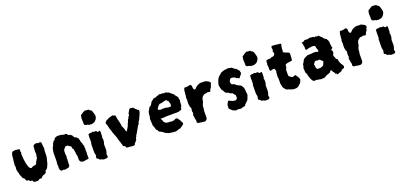

<svg xmlns="http://www.w3.org/2000/svg" viewBox="15 -1504 5051 2406"><g transform="rotate(-20 2541.0 -301.0)"><path d="M462 -368Q464 -362 463.5 -356Q463 -350 461 -345Q459 -338 458.5 -330.5Q458 -323 458 -315Q458 -305 457.5 -295.5Q457 -286 457 -276Q457 -269 457 -261Q457 -253 455 -244Q451 -228 446 -211Q441 -194 438 -176Q437 -174 436.5 -170.5Q436 -167 434 -163Q425 -144 416 -121Q412 -116 407.5 -110Q403 -104 398 -99Q394 -96 389.5 -94Q385 -92 381 -90Q379 -90 378 -86Q380 -84 381.5 -81Q383 -78 384 -76Q376 -64 360 -53Q356 -52 350.5 -50.5Q345 -49 339 -48Q329 -42 316 -32Q315 -30 313 -26.5Q311 -23 309 -21Q302 -17 295.5 -18Q289 -19 281 -20Q278 -19 275.5 -17.5Q273 -16 270 -14Q268 -13 265.5 -10.5Q263 -8 261 -7Q249 -2 237 -4Q225 -6 213 -3Q208 -6 202.5 -8Q197 -10 192 -12Q192 -14 192.5 -16Q193 -18 194 -21Q192 -28 185 -29Q178 -31 171.5 -33Q165 -35 158 -33Q151 -33 151 -43Q149 -52 144 -52H140Q133 -49 126.5 -51.5Q120 -54 114 -59Q110 -63 109.5 -70Q109 -77 105 -84Q102 -89 95.5 -92.5Q89 -96 84 -100Q78 -115 72 -128.5Q66 -142 61 -155Q58 -161 58.5 -165.5Q59 -170 59 -177L56 -182Q56 -182 54 -186Q47 -206 45 -226Q43 -246 49 -267Q48 -270 46.5 -273Q45 -276 43 -278Q41 -283 43.5 -288Q46 -293 46 -297Q44 -311 47 -320Q49 -325 48 -330Q47 -335 48 -339Q51 -351 52 -362.5Q53 -374 54 -385Q55 -407 60 -428Q62 -436 66 -442Q70 -448 74 -454Q76 -456 79 -457Q82 -458 85 -459Q91 -460 97.5 -461Q104 -462 113 -463Q118 -462 124.5 -461Q131 -460 138 -460Q145 -459 152 -458.5Q159 -458 167 -457Q168 -454 169 -452Q170 -450 171 -448Q171 -441 170.5 -434.5Q170 -428 170 -421Q171 -418 172.5 -415.5Q174 -413 175 -409Q174 -405 172.5 -400Q171 -395 169 -390Q172 -374 172 -356.5Q172 -339 174 -322Q176 -311 177 -300.5Q178 -290 181 -279Q180 -272 182 -265Q184 -258 186 -251Q189 -244 190.5 -237Q192 -230 194 -222Q199 -206 209 -193Q215 -187 218 -185Q220 -184 222.5 -184Q225 -184 227 -183Q234 -183 238 -187Q242 -191 247 -192Q258 -197 268 -200Q273 -199 278 -199H285L301 -209Q306 -217 308 -227Q310 -237 317 -244Q322 -252 326 -260Q330 -268 336 -273Q338 -287 339 -299Q340 -311 344 -323Q345 -326 344.5 -329.5Q344 -333 344 -336Q343 -342 342.5 -347.5Q342 -353 342 -355Q343 -366 343 -375Q343 -384 344 -392Q345 -400 345 -408.5Q345 -417 346 -424Q348 -440 360 -446Q364 -448 367 -449.5Q370 -451 374 -452Q378 -453 382 -453Q386 -453 392 -454Q397 -453 402.5 -451Q408 -449 414 -447Q420 -446 425.5 -447Q431 -448 437 -450Q441 -449 444 -448Q447 -447 451 -445Q452 -444 453 -442.5Q454 -441 454 -439Q455 -434 456 -428Q457 -422 457 -416Q458 -404 458.5 -392Q459 -380 462 -368Z M945 -147Q945 -139 945.5 -130.5Q946 -122 944 -114Q942 -109 943 -105Q945 -100 943.5 -94.5Q942 -89 943 -84Q945 -77 944 -68.5Q943 -60 944 -52Q940 -45 931 -45Q921 -45 909.5 -44Q898 -43 887 -39Q881 -37 874 -37Q867 -37 860 -37Q854 -41 851 -44Q839 -40 831 -53Q827 -59 824.5 -66Q822 -73 822 -81Q823 -89 822 -97Q821 -105 822 -114Q824 -129 818 -143Q817 -146 816 -149Q815 -152 815 -155Q815 -166 814 -177.5Q813 -189 810 -199Q809 -204 808.5 -208.5Q808 -213 808 -217Q805 -229 795 -236Q794 -244 793 -250.5Q792 -257 790 -265Q788 -267 782 -271Q778 -274 772.5 -276Q767 -278 762 -281Q760 -283 757.5 -286.5Q755 -290 752 -293H746Q742 -292 739 -291.5Q736 -291 731 -292Q729 -293 726 -292.5Q723 -292 721 -292Q716 -285 711 -277Q707 -274 703.5 -271.5Q700 -269 698 -267Q695 -264 695 -261L688 -240Q690 -234 688 -228.5Q686 -223 689 -217Q690 -214 689 -211Q688 -208 687 -206Q684 -202 686 -200Q688 -198 689 -195Q690 -194 691 -191Q691 -179 691 -168Q691 -157 687 -146Q688 -142 688.5 -138.5Q689 -135 690 -130Q689 -124 687.5 -116.5Q686 -109 687 -101Q688 -96 687.5 -90Q687 -84 685 -78Q684 -75 685 -72Q688 -60 685 -51Q682 -42 674 -32Q673 -31 670 -30Q667 -29 665 -28Q663 -26 661 -25.5Q659 -25 657 -24Q653 -24 649 -24.5Q645 -25 642 -25Q638 -24 635.5 -22.5Q633 -21 628 -18Q615 -20 601.5 -23Q588 -26 575 -21Q569 -22 565 -26Q561 -30 558 -35Q554 -41 553 -48.5Q552 -56 550 -63Q552 -80 552 -86.5Q552 -93 549 -116Q552 -132 553 -148.5Q554 -165 554 -181Q554 -202 554 -224Q554 -246 555 -268Q555 -274 556 -280Q557 -286 558 -291Q560 -302 562 -312Q564 -322 567 -331Q569 -338 574 -343Q579 -348 581 -355Q583 -369 589.5 -379.5Q596 -390 603 -400Q608 -414 621 -411Q623 -411 623 -412Q626 -415 624.5 -420Q623 -425 627 -429Q636 -437 648 -441.5Q660 -446 670 -450Q679 -450 682 -448Q695 -444 707 -448Q716 -450 723 -443Q733 -441 742 -439Q751 -437 761 -435Q765 -436 769 -436.5Q773 -437 777 -438Q787 -434 793.5 -426.5Q800 -419 807 -411Q812 -407 818 -408Q824 -409 831 -407Q836 -402 841.5 -396Q847 -390 853 -385Q854 -381 855.5 -377.5Q857 -374 858 -370Q863 -369 865 -365Q867 -361 868 -358Q878 -354 888 -352Q893 -347 897 -340.5Q901 -334 910 -334Q912 -324 914 -316Q916 -308 918 -300Q920 -285 925 -274Q929 -266 932 -257.5Q935 -249 935 -239Q936 -233 939.5 -228Q943 -223 945 -217Q944 -213 943.5 -209Q943 -205 943 -200Q943 -196 943.5 -193Q944 -190 945 -185Q945 -183 945.5 -179.5Q946 -176 945 -174Q943 -167 944 -160Q945 -153 945 -147Z M1205 -534Q1208 -527 1207 -519.5Q1206 -512 1204 -505Q1203 -499 1200 -493.5Q1197 -488 1195 -483Q1191 -477 1186.5 -472Q1182 -467 1178 -462Q1175 -461 1173 -458.5Q1171 -456 1168 -454Q1161 -449 1146 -444.5Q1131 -440 1122 -440Q1117 -440 1114 -442Q1108 -442 1102 -442.5Q1096 -443 1091 -443Q1088 -445 1084.5 -447Q1081 -449 1079 -451Q1074 -453 1068.5 -453Q1063 -453 1058 -453Q1054 -456 1048.5 -458.5Q1043 -461 1038 -463L1032 -481Q1033 -489 1034 -498.5Q1035 -508 1032 -518Q1029 -520 1032 -523Q1035 -530 1032 -537Q1029 -544 1032 -551Q1033 -553 1033 -557Q1030 -563 1033 -568.5Q1036 -574 1038 -578Q1037 -581 1037 -584.5Q1037 -588 1037 -590Q1038 -591 1038.5 -592.5Q1039 -594 1041 -595Q1049 -597 1054.5 -602.5Q1060 -608 1067 -611Q1074 -617 1082.5 -621Q1091 -625 1099 -629Q1107 -629 1113 -629Q1119 -629 1125 -627Q1128 -626 1132 -626Q1136 -626 1140 -626Q1154 -628 1162 -615Q1164 -610 1169 -609Q1174 -608 1178 -606Q1188 -597 1191 -583Q1193 -577 1195.5 -571Q1198 -565 1199 -559Q1201 -553 1202.5 -546.5Q1204 -540 1205 -534ZM1199 -304Q1197 -298 1197 -290.5Q1197 -283 1197 -275Q1198 -268 1197 -260.5Q1196 -253 1196 -246L1189 -236Q1194 -231 1195 -225Q1196 -219 1196 -212Q1196 -205 1196 -197.5Q1196 -190 1195 -182Q1194 -175 1191 -167Q1188 -159 1186 -150Q1186 -140 1185.5 -126.5Q1185 -113 1186 -100Q1187 -81 1184 -61.5Q1181 -42 1172 -25Q1172 -17 1174 -9.5Q1176 -2 1178 6Q1178 7 1177 8.5Q1176 10 1176 12Q1171 19 1164 24Q1163 24 1162 25H1158Q1147 25 1135.5 26.5Q1124 28 1110 25Q1106 23 1101.5 20Q1097 17 1092 15Q1088 15 1082.5 14.5Q1077 14 1072 13Q1064 4 1056 -6Q1053 -8 1049 -9Q1045 -10 1041 -12Q1034 -17 1036 -28Q1038 -39 1041 -47Q1044 -60 1040 -72L1036 -86Q1036 -94 1035 -101Q1034 -108 1035 -115Q1036 -125 1035.5 -134Q1035 -143 1035 -153Q1036 -167 1036 -180.5Q1036 -194 1036 -207Q1036 -212 1037 -213Q1042 -221 1042 -228.5Q1042 -236 1042 -244Q1041 -252 1042.5 -260.5Q1044 -269 1042 -276Q1042 -285 1042 -293.5Q1042 -302 1043 -311Q1044 -316 1044.5 -321.5Q1045 -327 1043 -334Q1052 -338 1058.5 -340Q1065 -342 1071 -342Q1075 -342 1079.5 -342Q1084 -342 1088 -343Q1098 -345 1105 -347Q1110 -346 1113.5 -343.5Q1117 -341 1121 -339Q1128 -339 1135 -342Q1142 -343 1147.5 -341Q1153 -339 1156 -331Q1157 -330 1157.5 -329Q1158 -328 1159 -327L1166 -323Q1173 -322 1178 -325.5Q1183 -329 1188 -330Q1194 -330 1195 -325Q1198 -318 1199 -304Z M1746 -400Q1744 -393 1742.5 -384.5Q1741 -376 1739 -368Q1738 -362 1734.5 -356Q1731 -350 1729 -344Q1725 -334 1721 -325.5Q1717 -317 1712 -307Q1709 -299 1704.5 -290.5Q1700 -282 1694 -274Q1688 -265 1685 -256Q1682 -247 1678 -237Q1675 -234 1672.5 -231.5Q1670 -229 1666 -227Q1662 -218 1657 -209.5Q1652 -201 1647 -191Q1643 -185 1640.5 -179Q1638 -173 1633 -167Q1631 -164 1629 -161Q1627 -158 1626 -154Q1620 -138 1608 -128Q1603 -115 1598 -103Q1593 -91 1585 -81V-66Q1581 -61 1576 -55.5Q1571 -50 1568 -45Q1564 -40 1559.5 -36.5Q1555 -33 1551 -28Q1550 -24 1549.5 -19.5Q1549 -15 1545 -12Q1536 -5 1528 -6Q1520 -7 1511 -7Q1502 -7 1494 -9Q1488 -11 1482 -10.5Q1476 -10 1470 -10Q1464 -12 1457.5 -12Q1451 -12 1443 -13Q1439 -13 1433 -17Q1432 -22 1430 -27Q1428 -32 1427 -36Q1422 -41 1417 -41.5Q1412 -42 1408 -45L1403 -49Q1399 -63 1395.5 -75.5Q1392 -88 1388 -101Q1385 -112 1380.5 -123Q1376 -134 1373 -145Q1372 -156 1368.5 -167Q1365 -178 1361 -189Q1357 -202 1351 -214Q1345 -226 1341 -239Q1341 -241 1340 -243Q1339 -245 1338 -247Q1335 -263 1329.5 -278Q1324 -293 1319 -308Q1315 -321 1311.5 -335.5Q1308 -350 1306 -363Q1305 -365 1304 -367.5Q1303 -370 1302 -371Q1288 -391 1304 -409Q1308 -414 1312 -417Q1316 -420 1320 -422Q1325 -424 1330 -426.5Q1335 -429 1339 -431Q1358 -443 1375.5 -446.5Q1393 -450 1412 -455Q1416 -454 1417.5 -451.5Q1419 -449 1420 -446Q1425 -441 1431 -444L1438 -447Q1440 -445 1440 -445Q1442 -438 1444.5 -430.5Q1447 -423 1448 -416V-409Q1448 -393 1456 -375Q1457 -371 1458 -367.5Q1459 -364 1459 -360Q1464 -341 1468 -322Q1472 -303 1473 -283Q1474 -279 1478 -275Q1484 -262 1489.5 -248.5Q1495 -235 1496 -221Q1497 -220 1499.5 -213.5Q1502 -207 1503 -207Q1504 -201 1508 -205.5Q1512 -210 1516 -217Q1520 -224 1520 -224Q1528 -234 1531.5 -243Q1535 -252 1542 -262Q1544 -264 1544.5 -266Q1545 -268 1546 -270Q1547 -274 1547.5 -278Q1548 -282 1550 -284Q1555 -290 1557 -298Q1559 -306 1564 -311Q1567 -313 1566 -316.5Q1565 -320 1566 -322Q1571 -336 1580 -347Q1589 -358 1592 -374Q1594 -376 1596 -377Q1598 -378 1601 -379Q1606 -387 1605.5 -394.5Q1605 -402 1607 -411Q1609 -415 1612.5 -420Q1616 -425 1619 -430Q1622 -435 1624.5 -440.5Q1627 -446 1631 -452Q1636 -456 1640 -459Q1644 -462 1649 -465Q1658 -463 1663.5 -460.5Q1669 -458 1679 -459Q1686 -455 1691.5 -451Q1697 -447 1700 -439Q1700 -438 1701 -437Q1702 -436 1702 -434Q1709 -431 1714 -430Q1716 -426 1718.5 -423Q1721 -420 1723 -416Q1728 -411 1735 -409.5Q1742 -408 1746 -400Z M2267 -353Q2266 -343 2265.5 -332.5Q2265 -322 2263 -312Q2262 -302 2262 -290.5Q2262 -279 2258 -267Q2256 -264 2253 -260.5Q2250 -257 2247 -252Q2247 -248 2247.5 -245Q2248 -242 2249 -238Q2247 -233 2243 -229.5Q2239 -226 2235 -224Q2225 -221 2216.5 -218Q2208 -215 2199 -213Q2185 -211 2170 -212.5Q2155 -214 2140 -213Q2127 -213 2112.5 -212.5Q2098 -212 2083 -212H2027Q2023 -209 2018.5 -210Q2014 -211 2010 -209Q2006 -211 2001 -209.5Q1996 -208 1991 -210Q1987 -209 1983.5 -208.5Q1980 -208 1975 -207Q1971 -208 1968 -209.5Q1965 -211 1961 -208Q1963 -205 1965.5 -201.5Q1968 -198 1969 -193Q1972 -189 1974 -185Q1976 -181 1978 -176Q1980 -172 1981 -167.5Q1982 -163 1983 -159Q1988 -154 1994 -149Q2000 -144 2006 -139Q2011 -138 2016.5 -137Q2022 -136 2027 -135Q2033 -134 2039 -133Q2045 -132 2052 -133Q2059 -135 2065 -132.5Q2071 -130 2078 -129Q2087 -130 2096.5 -131Q2106 -132 2115 -133Q2119 -136 2123.5 -138.5Q2128 -141 2132 -144Q2145 -147 2158 -143Q2161 -138 2165.5 -133Q2170 -128 2174 -122Q2180 -113 2186 -104.5Q2192 -96 2194 -85Q2196 -80 2200 -75Q2204 -70 2206 -66Q2207 -61 2205.5 -57Q2204 -53 2203 -48Q2199 -44 2193 -41Q2192 -41 2191 -39Q2190 -37 2188 -36Q2182 -32 2176 -28Q2170 -24 2165 -20Q2151 -8 2136 -8Q2130 -8 2127 -7Q2122 -6 2117 -3Q2112 0 2106 2Q2101 2 2096 3.5Q2091 5 2086 6Q2083 6 2079 5.5Q2075 5 2071 5Q2062 6 2053 4Q2044 2 2035 2Q2032 1 2029 0Q2026 -1 2023 -1Q2006 0 1991 -6.5Q1976 -13 1961 -20Q1949 -23 1944 -31Q1937 -39 1928.5 -44.5Q1920 -50 1910 -54Q1904 -56 1898 -59.5Q1892 -63 1885 -67Q1884 -71 1882 -75Q1880 -79 1878 -83Q1876 -86 1872.5 -89Q1869 -92 1866 -95Q1863 -98 1861 -102Q1856 -119 1851 -135.5Q1846 -152 1838 -168Q1839 -175 1839.5 -182.5Q1840 -190 1838 -199Q1837 -201 1837 -204Q1837 -207 1837 -209Q1837 -214 1837.5 -217.5Q1838 -221 1837 -224Q1836 -232 1835 -240Q1834 -248 1836 -255Q1838 -263 1840 -271Q1842 -279 1845 -288Q1844 -290 1844 -294Q1844 -298 1843 -302Q1845 -313 1847 -324Q1849 -335 1852 -345Q1855 -351 1858.5 -356.5Q1862 -362 1866 -368Q1873 -380 1877 -391Q1889 -397 1891.5 -398.5Q1894 -400 1896 -403Q1898 -406 1909 -415Q1908 -418 1914 -424Q1920 -430 1918 -434Q1927 -451 1944 -461Q1950 -465 1955.5 -469.5Q1961 -474 1965 -478Q1970 -481 1974.5 -480.5Q1979 -480 1983 -480Q1986 -481 1989.5 -481.5Q1993 -482 1997 -483Q1999 -484 2002 -485Q2005 -486 2007 -488Q2009 -489 2011 -490Q2013 -491 2015 -491Q2024 -492 2032 -496Q2040 -500 2047 -504Q2062 -498 2078 -500Q2088 -501 2097.5 -499Q2107 -497 2115 -494L2129 -498Q2137 -497 2144 -493Q2151 -489 2158 -485H2167Q2168 -484 2169 -483.5Q2170 -483 2171 -482Q2182 -472 2192 -463.5Q2202 -455 2213 -446Q2228 -436 2232 -422Q2236 -416 2239 -413Q2251 -403 2260 -386Q2260 -384 2260.5 -380.5Q2261 -377 2261 -374Q2260 -369 2263 -364Q2266 -359 2267 -353ZM2140 -320V-345Q2140 -350 2139 -351Q2138 -354 2136.5 -357Q2135 -360 2134 -361V-378L2131 -381Q2127 -381 2121 -383Q2119 -392 2116 -397Q2113 -401 2108 -402Q2103 -403 2097 -405Q2084 -401 2069 -398Q2054 -395 2040 -390Q2033 -389 2027 -389Q2021 -389 2015 -388Q2005 -384 1997.5 -375.5Q1990 -367 1983 -359Q1979 -354 1976 -348Q1973 -342 1969 -337Q1968 -336 1968 -331Q1971 -323 1977 -321Q1983 -320 1989 -318Q1995 -316 2002 -314Q2005 -315 2007.5 -315Q2010 -315 2013 -316Q2025 -321 2033 -317Q2041 -316 2047.5 -317Q2054 -318 2061 -319Q2067 -316 2073.5 -315Q2080 -314 2086 -312Q2099 -308 2111 -308Q2123 -308 2135 -311Q2140 -316 2140 -320Z M2706 -422Q2708 -406 2701 -399Q2696 -393 2694.5 -386Q2693 -379 2692 -371Q2690 -368 2688.5 -365Q2687 -362 2685 -359Q2681 -355 2677.5 -350Q2674 -345 2671 -340Q2669 -336 2668 -331Q2667 -326 2665 -321Q2664 -320 2663.5 -318.5Q2663 -317 2662 -316Q2661 -315 2659.5 -315Q2658 -315 2657 -314H2652Q2630 -323 2609 -315Q2605 -314 2602 -314Q2599 -314 2595 -314Q2592 -313 2589.5 -313Q2587 -313 2585 -312Q2573 -307 2564 -299Q2555 -291 2547 -282Q2543 -270 2538.5 -257.5Q2534 -245 2534 -230Q2534 -229 2533 -226.5Q2532 -224 2531 -222Q2530 -218 2528.5 -215.5Q2527 -213 2525 -209Q2523 -203 2520 -197Q2517 -191 2515 -185Q2517 -178 2514.5 -172Q2512 -166 2512 -160Q2514 -151 2512.5 -143.5Q2511 -136 2509 -128Q2506 -119 2506.5 -109.5Q2507 -100 2507 -91Q2506 -80 2506.5 -68Q2507 -56 2507 -45Q2507 -38 2506 -30Q2505 -22 2505 -14Q2502 -8 2500 -6Q2493 5 2483 9.5Q2473 14 2461 13Q2453 12 2444.5 11Q2436 10 2428 9Q2424 8 2418 6.5Q2412 5 2407 3Q2403 4 2400.5 4.5Q2398 5 2395 6Q2382 2 2371 -9Q2372 -16 2372 -23Q2372 -30 2373 -37Q2372 -40 2371.5 -44.5Q2371 -49 2369 -53Q2368 -59 2366 -65Q2364 -71 2365 -78Q2364 -93 2359 -113Q2361 -115 2362.5 -118.5Q2364 -122 2365 -125Q2366 -128 2366.5 -130.5Q2367 -133 2367 -136Q2367 -138 2368 -139.5Q2369 -141 2367 -143Q2366 -146 2365.5 -149.5Q2365 -153 2364 -156Q2363 -166 2364 -176Q2365 -180 2365.5 -183.5Q2366 -187 2367 -191Q2369 -196 2368.5 -202Q2368 -208 2363 -212Q2362 -213 2361.5 -214.5Q2361 -216 2359 -217Q2358 -222 2357.5 -228Q2357 -234 2355 -239Q2354 -246 2352.5 -252Q2351 -258 2351 -265Q2353 -277 2352 -288.5Q2351 -300 2354 -312Q2354 -314 2353.5 -317Q2353 -320 2353 -322Q2352 -333 2351.5 -344Q2351 -355 2355 -366Q2357 -370 2357 -375Q2357 -380 2357 -385Q2357 -394 2357.5 -402.5Q2358 -411 2362 -419Q2362 -422 2359 -429Q2361 -434 2362.5 -439.5Q2364 -445 2365 -450Q2367 -455 2368 -459.5Q2369 -464 2370 -468Q2376 -474 2381 -473Q2391 -470 2401.5 -472.5Q2412 -475 2422 -474Q2425 -474 2428 -475.5Q2431 -477 2434 -478Q2451 -483 2462 -477Q2469 -465 2470 -459Q2471 -453 2472 -430Q2475 -419 2483 -409Q2485 -407 2489.5 -406.5Q2494 -406 2496 -408Q2500 -411 2503 -413.5Q2506 -416 2509 -420Q2515 -425 2520.5 -430.5Q2526 -436 2530 -440Q2541 -445 2551.5 -450Q2562 -455 2575 -460H2598L2600 -461Q2601 -461 2601.5 -461.5Q2602 -462 2603 -461L2606 -462Q2618 -456 2627 -459Q2643 -464 2658 -455Q2667 -451 2675 -447Q2683 -443 2692 -438Q2695 -434 2699 -430Q2703 -426 2706 -422Z M3104 -405Q3101 -392 3092 -383Q3088 -379 3085.5 -374.5Q3083 -370 3079 -368Q3075 -364 3073 -361Q3071 -358 3069 -353Q3064 -343 3052 -351Q3046 -355 3044 -359L3032 -360Q3030 -360 3029 -361Q3024 -363 3022 -367.5Q3020 -372 3015 -375Q3000 -382 2985 -385Q2970 -388 2954 -383Q2944 -370 2941 -364.5Q2938 -359 2934 -345Q2934 -338 2936.5 -331.5Q2939 -325 2941 -317Q2946 -309 2954 -306Q2958 -306 2962 -305.5Q2966 -305 2970 -304Q2974 -301 2977 -298.5Q2980 -296 2983 -294Q2990 -290 2996.5 -283.5Q3003 -277 3010 -274Q3018 -270 3025 -267Q3032 -264 3039 -260Q3045 -259 3049.5 -255Q3054 -251 3058 -246Q3061 -240 3065.5 -234Q3070 -228 3074 -221Q3077 -210 3079.5 -198.5Q3082 -187 3082 -174Q3082 -165 3083 -156.5Q3084 -148 3085 -139Q3086 -134 3086.5 -128Q3087 -122 3086 -115Q3083 -109 3080 -102Q3077 -95 3075 -87Q3071 -72 3064 -59Q3060 -54 3055 -49Q3050 -44 3045 -39Q3042 -37 3040 -34Q3038 -31 3036 -29Q3026 -23 3020 -15Q3014 -7 3009 2Q3002 3 2995 4.5Q2988 6 2980 8Q2974 9 2968 11.5Q2962 14 2957 16H2933Q2922 11 2912 12Q2902 13 2891 16Q2881 18 2877 14Q2870 9 2862.5 6.5Q2855 4 2848 3Q2838 -7 2827 -16Q2816 -25 2807 -36Q2807 -39 2806.5 -42.5Q2806 -46 2806 -49Q2806 -57 2806.5 -63.5Q2807 -70 2807 -77Q2810 -91 2817.5 -104Q2825 -117 2832 -130Q2838 -129 2843 -128Q2848 -127 2854 -125Q2859 -121 2866 -118Q2873 -115 2880 -112Q2889 -107 2894 -108Q2898 -108 2901 -107Q2904 -106 2908 -105Q2920 -100 2931 -108Q2936 -111 2940.5 -114.5Q2945 -118 2948 -124Q2948 -130 2948 -137.5Q2948 -145 2949 -152Q2949 -155 2948 -158Q2947 -161 2946 -164.5Q2945 -168 2944 -171L2930 -182Q2926 -187 2924 -192.5Q2922 -198 2917 -201L2893 -208Q2887 -211 2883 -215Q2879 -219 2875 -222Q2873 -224 2871 -225Q2869 -226 2867 -227Q2863 -228 2859 -229Q2855 -230 2850 -232Q2844 -237 2834 -241Q2828 -248 2826 -255Q2824 -262 2819 -268Q2815 -273 2811 -279Q2807 -285 2802 -291Q2799 -302 2796.5 -313.5Q2794 -325 2791 -336Q2786 -351 2790 -365Q2792 -374 2794.5 -384Q2797 -394 2801 -404Q2807 -416 2816 -437Q2826 -453 2842.5 -466.5Q2859 -480 2875 -494Q2879 -496 2884 -497.5Q2889 -499 2893 -500Q2905 -504 2911 -506.5Q2917 -509 2924.5 -510Q2932 -511 2947 -511H2949Q2963 -516 2976.5 -514Q2990 -512 3003 -508Q3006 -508 3009.5 -507.5Q3013 -507 3014 -507Q3023 -502 3029.5 -495Q3036 -488 3044 -482Q3049 -479 3055 -476.5Q3061 -474 3066 -471Q3076 -463 3083.5 -453Q3091 -443 3098 -434Q3100 -427 3101 -420Q3102 -413 3104 -405Z M3361 -534Q3364 -527 3363 -519.5Q3362 -512 3360 -505Q3359 -499 3356 -493.5Q3353 -488 3351 -483Q3347 -477 3342.5 -472Q3338 -467 3334 -462Q3331 -461 3329 -458.5Q3327 -456 3324 -454Q3317 -449 3302 -444.5Q3287 -440 3278 -440Q3273 -440 3270 -442Q3264 -442 3258 -442.5Q3252 -443 3247 -443Q3244 -445 3240.5 -447Q3237 -449 3235 -451Q3230 -453 3224.5 -453Q3219 -453 3214 -453Q3210 -456 3204.5 -458.5Q3199 -461 3194 -463L3188 -481Q3189 -489 3190 -498.5Q3191 -508 3188 -518Q3185 -520 3188 -523Q3191 -530 3188 -537Q3185 -544 3188 -551Q3189 -553 3189 -557Q3186 -563 3189 -568.5Q3192 -574 3194 -578Q3193 -581 3193 -584.5Q3193 -588 3193 -590Q3194 -591 3194.5 -592.5Q3195 -594 3197 -595Q3205 -597 3210.5 -602.5Q3216 -608 3223 -611Q3230 -617 3238.5 -621Q3247 -625 3255 -629Q3263 -629 3269 -629Q3275 -629 3281 -627Q3284 -626 3288 -626Q3292 -626 3296 -626Q3310 -628 3318 -615Q3320 -610 3325 -609Q3330 -608 3334 -606Q3344 -597 3347 -583Q3349 -577 3351.5 -571Q3354 -565 3355 -559Q3357 -553 3358.5 -546.5Q3360 -540 3361 -534ZM3355 -304Q3353 -298 3353 -290.5Q3353 -283 3353 -275Q3354 -268 3353 -260.5Q3352 -253 3352 -246L3345 -236Q3350 -231 3351 -225Q3352 -219 3352 -212Q3352 -205 3352 -197.5Q3352 -190 3351 -182Q3350 -175 3347 -167Q3344 -159 3342 -150Q3342 -140 3341.5 -126.5Q3341 -113 3342 -100Q3343 -81 3340 -61.5Q3337 -42 3328 -25Q3328 -17 3330 -9.5Q3332 -2 3334 6Q3334 7 3333 8.5Q3332 10 3332 12Q3327 19 3320 24Q3319 24 3318 25H3314Q3303 25 3291.5 26.5Q3280 28 3266 25Q3262 23 3257.5 20Q3253 17 3248 15Q3244 15 3238.5 14.5Q3233 14 3228 13Q3220 4 3212 -6Q3209 -8 3205 -9Q3201 -10 3197 -12Q3190 -17 3192 -28Q3194 -39 3197 -47Q3200 -60 3196 -72L3192 -86Q3192 -94 3191 -101Q3190 -108 3191 -115Q3192 -125 3191.5 -134Q3191 -143 3191 -153Q3192 -167 3192 -180.5Q3192 -194 3192 -207Q3192 -212 3193 -213Q3198 -221 3198 -228.5Q3198 -236 3198 -244Q3197 -252 3198.5 -260.5Q3200 -269 3198 -276Q3198 -285 3198 -293.5Q3198 -302 3199 -311Q3200 -316 3200.5 -321.5Q3201 -327 3199 -334Q3208 -338 3214.5 -340Q3221 -342 3227 -342Q3231 -342 3235.5 -342Q3240 -342 3244 -343Q3254 -345 3261 -347Q3266 -346 3269.5 -343.5Q3273 -341 3277 -339Q3284 -339 3291 -342Q3298 -343 3303.5 -341Q3309 -339 3312 -331Q3313 -330 3313.5 -329Q3314 -328 3315 -327L3322 -323Q3329 -322 3334 -325.5Q3339 -329 3344 -330Q3350 -330 3351 -325Q3354 -318 3355 -304Z M3775 -72Q3770 -62 3766 -52Q3762 -42 3757 -32L3736 -12Q3717 9 3691 13Q3678 15 3664.5 14.5Q3651 14 3637 10Q3629 8 3620.5 4.5Q3612 1 3604 -3Q3598 -6 3591 -7.5Q3584 -9 3576 -10Q3573 -12 3569 -14.5Q3565 -17 3560 -20Q3553 -32 3543.5 -42Q3534 -52 3529 -67Q3529 -79 3528 -83.5Q3527 -88 3522 -102V-168Q3522 -176 3521.5 -183.5Q3521 -191 3519 -198Q3518 -205 3518.5 -210Q3519 -215 3520 -222Q3523 -234 3520 -247Q3523 -259 3527 -271Q3527 -277 3524 -288Q3521 -299 3517 -309Q3512 -309 3507 -310Q3502 -311 3496 -312Q3490 -310 3483.5 -308Q3477 -306 3469 -304Q3466 -302 3460 -302Q3459 -302 3456.5 -304.5Q3454 -307 3454 -308Q3453 -311 3453 -314Q3453 -317 3453 -320Q3452 -328 3452 -337Q3452 -346 3452 -354Q3452 -362 3451 -369.5Q3450 -377 3448 -384Q3449 -389 3450 -393.5Q3451 -398 3452 -402V-421Q3452 -429 3454.5 -435Q3457 -441 3465 -446Q3471 -448 3478.5 -448Q3486 -448 3495 -448Q3503 -447 3511.5 -448.5Q3520 -450 3527 -457Q3529 -459 3532.5 -459Q3536 -459 3538 -459Q3558 -458 3573 -475Q3574 -481 3579 -492Q3576 -499 3574 -507.5Q3572 -516 3569 -524Q3571 -527 3573 -530Q3575 -533 3576 -537Q3578 -542 3576 -546.5Q3574 -551 3575 -554Q3573 -559 3573 -561Q3573 -563 3571 -568Q3572 -570 3573 -572.5Q3574 -575 3575 -577Q3576 -581 3577 -583.5Q3578 -586 3579 -590H3590Q3595 -589 3600.5 -588.5Q3606 -588 3611 -589Q3613 -589 3616 -588.5Q3619 -588 3622 -588Q3639 -586 3655.5 -583Q3672 -580 3688 -580Q3690 -580 3692.5 -579Q3695 -578 3696 -577Q3700 -575 3703 -572Q3702 -568 3700 -564.5Q3698 -561 3697 -558Q3696 -554 3695.5 -549Q3695 -544 3694 -539Q3693 -532 3692 -525Q3691 -518 3689 -509Q3690 -508 3690 -504Q3690 -500 3691 -497Q3690 -490 3688.5 -484Q3687 -478 3686 -470Q3699 -460 3714.5 -453Q3730 -446 3752 -440Q3763 -433 3765 -417Q3765 -394 3762 -371Q3761 -362 3760 -353Q3759 -344 3760 -335Q3747 -327 3729 -327Q3726 -327 3723 -326Q3720 -325 3718 -325Q3702 -324 3693.5 -322Q3685 -320 3667 -312Q3664 -308 3664 -301Q3663 -295 3662.5 -289Q3662 -283 3663 -276Q3663 -276 3663 -275.5Q3663 -275 3661 -274Q3655 -262 3652 -256Q3649 -250 3648.5 -244Q3648 -238 3648 -224V-176Q3648 -171 3649 -170Q3650 -161 3658 -155Q3662 -154 3665.5 -153Q3669 -152 3671 -148Q3680 -136 3691.5 -135.5Q3703 -135 3716 -139Q3720 -141 3724 -143Q3728 -145 3732 -146Q3740 -144 3742 -137Q3744 -130 3749 -125Q3754 -120 3757.5 -114Q3761 -108 3765 -102Q3767 -96 3770 -88.5Q3773 -81 3775 -72Z M4342 -49Q4345 -42 4344 -36Q4343 -30 4340 -24Q4339 -23 4336 -21.5Q4333 -20 4331 -18Q4327 -17 4324 -17Q4321 -17 4317 -15Q4302 -12 4299 1Q4298 3 4295 6Q4288 7 4285 8.5Q4282 10 4273 15Q4266 15 4259 17Q4252 19 4246 25Q4244 25 4243 25.5Q4242 26 4240 26Q4236 28 4231 24.5Q4226 21 4226 16V10Q4222 8 4216.5 10Q4211 12 4208 6V-9Q4205 -11 4202.5 -12.5Q4200 -14 4197 -15Q4193 -23 4188 -32Q4183 -41 4178 -48Q4174 -51 4171 -50Q4168 -49 4166 -47Q4164 -45 4163 -42.5Q4162 -40 4160 -38Q4158 -36 4157 -33Q4156 -30 4154 -28Q4141 -22 4128 -17.5Q4115 -13 4103 -10Q4096 -5 4089 -1Q4082 3 4076 7Q4070 8 4064 10Q4058 12 4053 13Q4047 10 4041.5 11.5Q4036 13 4028 15Q4019 13 4009 10.5Q3999 8 3988 6Q3985 7 3982 7Q3979 7 3977 8Q3973 6 3970.5 4Q3968 2 3964 1Q3959 -1 3955 1Q3951 3 3946 5Q3941 3 3935 2.5Q3929 2 3923 1Q3918 -4 3914.5 -8Q3911 -12 3910 -18Q3908 -20 3906 -21.5Q3904 -23 3903 -24Q3899 -38 3894 -48Q3880 -78 3875 -114Q3873 -116 3871 -118.5Q3869 -121 3866 -124Q3865 -133 3864 -141.5Q3863 -150 3861 -160Q3863 -166 3863 -171Q3861 -181 3859 -189Q3863 -201 3867.5 -213Q3872 -225 3870 -238Q3872 -242 3875 -245.5Q3878 -249 3880 -252Q3889 -262 3893 -275Q3896 -286 3903.5 -294Q3911 -302 3920 -307Q3931 -312 3941.5 -317.5Q3952 -323 3962 -327Q3964 -327 3967.5 -326.5Q3971 -326 3973 -327Q3991 -330 4004 -329Q4010 -328 4016 -329Q4022 -330 4027 -330L4048 -334Q4054 -333 4060 -331Q4066 -329 4072 -332Q4074 -332 4075.5 -331.5Q4077 -331 4078 -331Q4083 -329 4087 -326.5Q4091 -324 4096 -324Q4107 -322 4110 -328Q4109 -345 4107.5 -350Q4106 -355 4101 -366Q4098 -372 4097 -378.5Q4096 -385 4095 -391Q4094 -395 4093.5 -398.5Q4093 -402 4089 -406Q4076 -410 4057 -412H4051Q4042 -408 4032 -408Q4022 -408 4011 -406Q4004 -405 3996.5 -402Q3989 -399 3981 -397Q3973 -393 3965 -401Q3962 -410 3962.5 -419.5Q3963 -429 3964 -439Q3962 -446 3959 -455.5Q3956 -465 3956 -478L3957 -485Q3956 -487 3953.5 -489Q3951 -491 3949 -492Q3946 -495 3948 -498Q3948 -501 3951 -501Q3959 -503 3966 -504Q3973 -505 3980 -506L3992 -518Q3994 -519 3997 -519Q4020 -515 4030.5 -516Q4041 -517 4063 -524Q4074 -523 4084.5 -521Q4095 -519 4106 -520Q4109 -517 4112.5 -514.5Q4116 -512 4120 -509Q4125 -511 4130 -512.5Q4135 -514 4139 -515Q4145 -511 4152 -507Q4157 -506 4160.5 -509Q4164 -512 4168 -512Q4177 -511 4182.5 -503.5Q4188 -496 4195 -491Q4201 -487 4206.5 -481Q4212 -475 4218 -470Q4220 -467 4222 -464Q4224 -461 4225 -458Q4230 -454 4234 -451.5Q4238 -449 4241 -445Q4246 -441 4251.5 -439Q4257 -437 4260 -432Q4262 -427 4264 -421.5Q4266 -416 4271 -412Q4274 -402 4277 -391.5Q4280 -381 4278 -370Q4278 -365 4277 -361Q4279 -356 4280 -350Q4281 -344 4283 -339V-334Q4283 -331 4282.5 -327.5Q4282 -324 4283 -322Q4285 -316 4288 -313Q4288 -307 4283 -302Q4281 -301 4278 -300Q4275 -299 4273 -297Q4261 -290 4270 -279Q4271 -278 4273.5 -275.5Q4276 -273 4277 -270Q4278 -266 4278 -261.5Q4278 -257 4279 -252Q4275 -233 4264 -216Q4267 -202 4273.5 -189Q4280 -176 4285 -162Q4290 -159 4293 -156Q4296 -153 4300 -151Q4301 -148 4301.5 -147Q4302 -146 4302 -144Q4302 -134 4304.5 -124Q4307 -114 4311 -105Q4315 -96 4319 -88Q4323 -80 4329 -72Q4334 -68 4337 -61Q4340 -54 4342 -49ZM4123 -184Q4117 -199 4108 -204Q4097 -209 4094 -217Q4093 -221 4090 -222Q4087 -223 4084 -224Q4080 -224 4074.5 -223.5Q4069 -223 4064 -222Q4058 -222 4052.5 -224Q4047 -226 4042 -227Q4033 -227 4025 -222Q4021 -219 4018 -216.5Q4015 -214 4012 -210L3999 -186Q4001 -180 4004 -175.5Q4007 -171 4004 -163Q4006 -154 4008.5 -144.5Q4011 -135 4016 -126Q4018 -124 4019 -124Q4030 -122 4041 -122Q4052 -122 4062 -123Q4066 -123 4068 -124Q4079 -130 4095 -135Q4101 -136 4106 -144Q4110 -153 4114 -163.5Q4118 -174 4123 -184ZM3911 -20Q3911 -20 3910.5 -20Q3910 -20 3910 -18Q3912 -20 3911 -20Z M4781 -422Q4783 -406 4776 -399Q4771 -393 4769.5 -386Q4768 -379 4767 -371Q4765 -368 4763.5 -365Q4762 -362 4760 -359Q4756 -355 4752.5 -350Q4749 -345 4746 -340Q4744 -336 4743 -331Q4742 -326 4740 -321Q4739 -320 4738.5 -318.5Q4738 -317 4737 -316Q4736 -315 4734.5 -315Q4733 -315 4732 -314H4727Q4705 -323 4684 -315Q4680 -314 4677 -314Q4674 -314 4670 -314Q4667 -313 4664.5 -313Q4662 -313 4660 -312Q4648 -307 4639 -299Q4630 -291 4622 -282Q4618 -270 4613.5 -257.5Q4609 -245 4609 -230Q4609 -229 4608 -226.5Q4607 -224 4606 -222Q4605 -218 4603.5 -215.5Q4602 -213 4600 -209Q4598 -203 4595 -197Q4592 -191 4590 -185Q4592 -178 4589.5 -172Q4587 -166 4587 -160Q4589 -151 4587.5 -143.5Q4586 -136 4584 -128Q4581 -119 4581.5 -109.5Q4582 -100 4582 -91Q4581 -80 4581.5 -68Q4582 -56 4582 -45Q4582 -38 4581 -30Q4580 -22 4580 -14Q4577 -8 4575 -6Q4568 5 4558 9.5Q4548 14 4536 13Q4528 12 4519.5 11Q4511 10 4503 9Q4499 8 4493 6.5Q4487 5 4482 3Q4478 4 4475.5 4.5Q4473 5 4470 6Q4457 2 4446 -9Q4447 -16 4447 -23Q4447 -30 4448 -37Q4447 -40 4446.5 -44.5Q4446 -49 4444 -53Q4443 -59 4441 -65Q4439 -71 4440 -78Q4439 -93 4434 -113Q4436 -115 4437.5 -118.5Q4439 -122 4440 -125Q4441 -128 4441.5 -130.5Q4442 -133 4442 -136Q4442 -138 4443 -139.5Q4444 -141 4442 -143Q4441 -146 4440.5 -149.5Q4440 -153 4439 -156Q4438 -166 4439 -176Q4440 -180 4440.5 -183.5Q4441 -187 4442 -191Q4444 -196 4443.5 -202Q4443 -208 4438 -212Q4437 -213 4436.5 -214.5Q4436 -216 4434 -217Q4433 -222 4432.5 -228Q4432 -234 4430 -239Q4429 -246 4427.5 -252Q4426 -258 4426 -265Q4428 -277 4427 -288.5Q4426 -300 4429 -312Q4429 -314 4428.5 -317Q4428 -320 4428 -322Q4427 -333 4426.5 -344Q4426 -355 4430 -366Q4432 -370 4432 -375Q4432 -380 4432 -385Q4432 -394 4432.5 -402.5Q4433 -411 4437 -419Q4437 -422 4434 -429Q4436 -434 4437.5 -439.5Q4439 -445 4440 -450Q4442 -455 4443 -459.5Q4444 -464 4445 -468Q4451 -474 4456 -473Q4466 -470 4476.5 -472.5Q4487 -475 4497 -474Q4500 -474 4503 -475.5Q4506 -477 4509 -478Q4526 -483 4537 -477Q4544 -465 4545 -459Q4546 -453 4547 -430Q4550 -419 4558 -409Q4560 -407 4564.5 -406.5Q4569 -406 4571 -408Q4575 -411 4578 -413.5Q4581 -416 4584 -420Q4590 -425 4595.5 -430.5Q4601 -436 4605 -440Q4616 -445 4626.5 -450Q4637 -455 4650 -460H4673L4675 -461Q4676 -461 4676.5 -461.5Q4677 -462 4678 -461L4681 -462Q4693 -456 4702 -459Q4718 -464 4733 -455Q4742 -451 4750 -447Q4758 -443 4767 -438Q4770 -434 4774 -430Q4778 -426 4781 -422Z M5038 -534Q5041 -527 5040 -519.5Q5039 -512 5037 -505Q5036 -499 5033 -493.5Q5030 -488 5028 -483Q5024 -477 5019.5 -472Q5015 -467 5011 -462Q5008 -461 5006 -458.5Q5004 -456 5001 -454Q4994 -449 4979 -444.5Q4964 -440 4955 -440Q4950 -440 4947 -442Q4941 -442 4935 -442.5Q4929 -443 4924 -443Q4921 -445 4917.5 -447Q4914 -449 4912 -451Q4907 -453 4901.5 -453Q4896 -453 4891 -453Q4887 -456 4881.5 -458.5Q4876 -461 4871 -463L4865 -481Q4866 -489 4867 -498.5Q4868 -508 4865 -518Q4862 -520 4865 -523Q4868 -530 4865 -537Q4862 -544 4865 -551Q4866 -553 4866 -557Q4863 -563 4866 -568.5Q4869 -574 4871 -578Q4870 -581 4870 -584.5Q4870 -588 4870 -590Q4871 -591 4871.5 -592.5Q4872 -594 4874 -595Q4882 -597 4887.5 -602.5Q4893 -608 4900 -611Q4907 -617 4915.5 -621Q4924 -625 4932 -629Q4940 -629 4946 -629Q4952 -629 4958 -627Q4961 -626 4965 -626Q4969 -626 4973 -626Q4987 -628 4995 -615Q4997 -610 5002 -609Q5007 -608 5011 -606Q5021 -597 5024 -583Q5026 -577 5028.5 -571Q5031 -565 5032 -559Q5034 -553 5035.5 -546.5Q5037 -540 5038 -534ZM5032 -304Q5030 -298 5030 -290.5Q5030 -283 5030 -275Q5031 -268 5030 -260.5Q5029 -253 5029 -246L5022 -236Q5027 -231 5028 -225Q5029 -219 5029 -212Q5029 -205 5029 -197.5Q5029 -190 5028 -182Q5027 -175 5024 -167Q5021 -159 5019 -150Q5019 -140 5018.5 -126.5Q5018 -113 5019 -100Q5020 -81 5017 -61.5Q5014 -42 5005 -25Q5005 -17 5007 -9.5Q5009 -2 5011 6Q5011 7 5010 8.5Q5009 10 5009 12Q5004 19 4997 24Q4996 24 4995 25H4991Q4980 25 4968.5 26.5Q4957 28 4943 25Q4939 23 4934.5 20Q4930 17 4925 15Q4921 15 4915.5 14.5Q4910 14 4905 13Q4897 4 4889 -6Q4886 -8 4882 -9Q4878 -10 4874 -12Q4867 -17 4869 -28Q4871 -39 4874 -47Q4877 -60 4873 -72L4869 -86Q4869 -94 4868 -101Q4867 -108 4868 -115Q4869 -125 4868.5 -134Q4868 -143 4868 -153Q4869 -167 4869 -180.5Q4869 -194 4869 -207Q4869 -212 4870 -213Q4875 -221 4875 -228.5Q4875 -236 4875 -244Q4874 -252 4875.5 -260.5Q4877 -269 4875 -276Q4875 -285 4875 -293.5Q4875 -302 4876 -311Q4877 -316 4877.5 -321.5Q4878 -327 4876 -334Q4885 -338 4891.5 -340Q4898 -342 4904 -342Q4908 -342 4912.5 -342Q4917 -342 4921 -343Q4931 -345 4938 -347Q4943 -346 4946.5 -343.5Q4950 -341 4954 -339Q4961 -339 4968 -342Q4975 -343 4980.5 -341Q4986 -339 4989 -331Q4990 -330 4990.5 -329Q4991 -328 4992 -327L4999 -323Q5006 -322 5011 -325.5Q5016 -329 5021 -330Q5027 -330 5028 -325Q5031 -318 5032 -304Z"/></g></svg>

Font: Darumadrop One
Style: Regular
Weight: 400
Version: Version 1.000